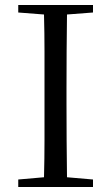

<svg xmlns="http://www.w3.org/2000/svg" viewBox="-20 -748 445 768"><path d="M53 -698V-728H352V-698L248 -690Q247 -617 246.5 -542Q246 -467 246 -391V-337Q246 -262 246.5 -187.5Q247 -113 248 -39L352 -30V0H53V-30L156 -39Q158 -113 158 -187Q158 -261 158 -337V-391Q158 -466 158 -541Q158 -616 156 -690Z"/></svg>

Font: Source Han Serif SC
Style: Regular
Weight: 400
Designer: Ryoko NISHIZUKA Ë•øÂ°öÊ∂ºÂ≠ê (kana & ideographs); Frank Grie√ühammer (Latin, Greek & Cyrillic); Wenlong ZHANG Âº†ÊñáÈæô 
Foundry: Adobe
Version: Version 2.002;hotconv 1.1.0;makeotfexe 2.6.0